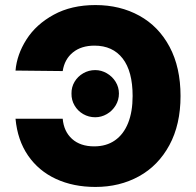

<svg xmlns="http://www.w3.org/2000/svg" viewBox="-20 -737 784 767"><path d="M356.4 -152.3Q404.8 -152.3 439.2 -176.3Q473.6 -200.2 491.7 -245.4Q509.8 -290.5 509.8 -353.5Q509.8 -452.1 470 -503.4Q430.2 -554.7 357.4 -554.7Q304.7 -554.7 271.2 -527.6Q237.8 -500.5 230.5 -453.1L42 -455.1Q47.4 -519 85.7 -579.3Q124 -639.6 194.6 -678.2Q265.1 -716.8 361.3 -716.8Q459.5 -716.8 536.6 -674.3Q613.8 -631.8 657.5 -549.8Q701.2 -467.8 701.2 -353.5Q701.2 -239.3 656.7 -157.2Q612.3 -75.2 535.2 -32.7Q458 9.8 361.3 9.8Q272.9 9.8 203.6 -22.2Q134.3 -54.2 92 -115.7Q49.8 -177.2 42 -262.7H230.5Q234.9 -211.9 267.8 -182.1Q300.8 -152.3 356.4 -152.3ZM265.6 -363.3Q265.1 -388.7 277.8 -410.2Q290.5 -431.6 312.5 -444.3Q334.5 -457 360.4 -457Q384.8 -457 406.7 -444.3Q428.7 -431.6 441.9 -410.2Q455.1 -388.7 455.1 -363.3Q455.1 -337.4 441.9 -315.7Q428.7 -293.9 406.7 -281.2Q384.8 -268.6 360.4 -268.6Q334.5 -268.6 312.5 -281.2Q290.5 -293.9 277.8 -315.7Q265.1 -337.4 265.6 -363.3Z"/></svg>

Font: Pretendard Std Black
Style: Regular
Weight: 900
Designer: Base glyphs from Inter by Rasmus Andersson; Hangeul glyphs from Noto Sans CJK(Source Han Sans) by Jang Soo-young and Kan
Foundry: Kil Hyung-jin
Version: Version 1.309